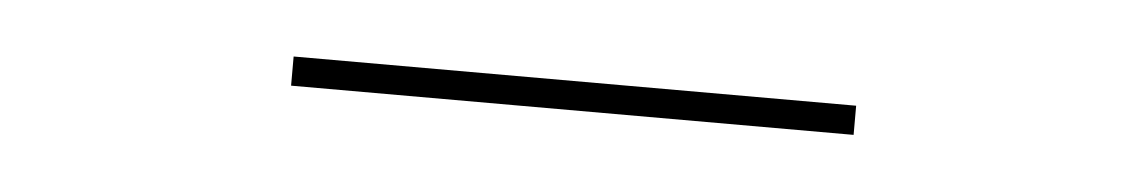

<svg xmlns="http://www.w3.org/2000/svg" viewBox="-21 -790 722 122"><g transform="rotate(5 340.0 -729.5)"><path d="M522.9 -738.8V-720.2H164.1V-738.8Z"/></g></svg>

Font: Sinkin Sans 100 Thin
Style: Regular
Weight: 100
Designer: Keith Bates
Foundry: K-Type
Version: Sinkin Sans (version 1.0)  by Keith Bates   •   © 2014   www